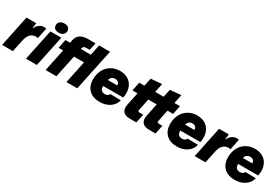

<svg xmlns="http://www.w3.org/2000/svg" viewBox="74 -1829 4240 2913"><g transform="rotate(30 2193.5 -372.5)"><path d="M111 -544H282L271 -453H278Q297 -500 335 -527Q373 -554 415 -554Q439 -554 455 -550L416 -359Q405 -366 377 -366Q326 -366 287 -328.5Q248 -291 230 -206L187 0H-2Z M530 -544H722L607 0H416ZM553 -668Q553 -707 582 -731Q611 -755 659 -755Q703 -755 727.5 -733.5Q752 -712 752 -676Q752 -637 723 -613Q694 -589 646 -589Q602 -589 577.5 -610.5Q553 -632 553 -668Z M842 -391H762L793 -544H874L884 -593Q912 -729 1080 -729H1214L1187 -599H1132Q1103 -599 1087.5 -590.5Q1072 -582 1067 -560L1063 -544H1238L1277 -729H1468L1315 0H1125L1207 -391H1031L949 0H760Z M1453 -238Q1453 -330 1489.5 -401.5Q1526 -473 1593.5 -513.5Q1661 -554 1750 -554Q1826 -554 1882 -522.5Q1938 -491 1967.5 -435Q1997 -379 1997 -307Q1997 -269 1988 -227H1638Q1635 -180 1657 -156Q1679 -132 1720 -132Q1748 -132 1767.5 -144Q1787 -156 1795 -176L1978 -173Q1959 -90 1886 -40Q1813 10 1711 10Q1589 10 1521 -57Q1453 -124 1453 -238ZM1818 -341Q1819 -374 1799 -393.5Q1779 -413 1744 -413Q1708 -413 1685 -393.5Q1662 -374 1655 -341Z M2092 -120Q2092 -139 2097 -166L2145 -391H2055L2087 -544H2177L2206 -683L2398 -699L2366 -544H2513L2543 -683L2735 -699L2702 -544H2800L2768 -391H2670L2628 -188Q2627 -184 2627 -176Q2627 -163 2636 -158Q2645 -153 2664 -153H2718L2686 0H2573Q2501 0 2465 -32Q2429 -64 2429 -121Q2429 -139 2434 -166L2481 -391H2334L2291 -188Q2290 -184 2290 -177Q2290 -163 2299 -158Q2308 -153 2327 -153H2382L2350 0H2236Q2164 0 2128 -31.5Q2092 -63 2092 -120Z M2805 -238Q2805 -330 2841.5 -401.5Q2878 -473 2945.5 -513.5Q3013 -554 3102 -554Q3178 -554 3234 -522.5Q3290 -491 3319.5 -435Q3349 -379 3349 -307Q3349 -269 3340 -227H2990Q2987 -180 3009 -156Q3031 -132 3072 -132Q3100 -132 3119.5 -144Q3139 -156 3147 -176L3330 -173Q3311 -90 3238 -40Q3165 10 3063 10Q2941 10 2873 -57Q2805 -124 2805 -238ZM3170 -341Q3171 -374 3151 -393.5Q3131 -413 3096 -413Q3060 -413 3037 -393.5Q3014 -374 3007 -341Z M3485 -544H3656L3645 -453H3652Q3671 -500 3709 -527Q3747 -554 3789 -554Q3813 -554 3829 -550L3790 -359Q3779 -366 3751 -366Q3700 -366 3661 -328.5Q3622 -291 3604 -206L3561 0H3372Z M3818 -238Q3818 -330 3854.5 -401.5Q3891 -473 3958.5 -513.5Q4026 -554 4115 -554Q4191 -554 4247 -522.5Q4303 -491 4332.5 -435Q4362 -379 4362 -307Q4362 -269 4353 -227H4003Q4000 -180 4022 -156Q4044 -132 4085 -132Q4113 -132 4132.5 -144Q4152 -156 4160 -176L4343 -173Q4324 -90 4251 -40Q4178 10 4076 10Q3954 10 3886 -57Q3818 -124 3818 -238ZM4183 -341Q4184 -374 4164 -393.5Q4144 -413 4109 -413Q4073 -413 4050 -393.5Q4027 -374 4020 -341Z"/></g></svg>

Font: Mona Sans Black
Style: Italic
Weight: 900
Italic angle: -11.7°
Designer: Deni Anggara
Foundry: GitHub
Version: Version 2.000